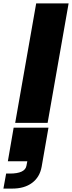

<svg xmlns="http://www.w3.org/2000/svg" viewBox="-47 -720 422 1125"><path d="M165 -700H355L232 0H42ZM33 28H237L197 257Q186 318 141 351.5Q96 385 25 385H-27L-11 297H10Q100 297 108 251L113 225H-1Z"/></svg>

Font: Overused Grotesk Black
Style: Italic
Weight: 900
Italic angle: -10°
Version: Version 0.003